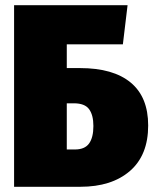

<svg xmlns="http://www.w3.org/2000/svg" viewBox="-20 -716 595 736"><path d="M548 -235Q548 -121 478 -60.5Q408 0 288 0H34V-696H469L451 -546H236V-455H287Q414 -455 481 -399.5Q548 -344 548 -235ZM338 -233Q338 -275 321.5 -297.5Q305 -320 263 -320H236V-143H267Q305 -143 321.5 -166Q338 -189 338 -233Z"/></svg>

Font: Fira Sans Condensed Black
Style: Regular
Weight: 900
Width: 3
Designer: Carrois Corporate & Edenspiekermann AG
Foundry: Carrois Corporate GbR & Edenspiekermann AG
Version: Version 4.203